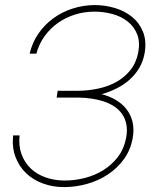

<svg xmlns="http://www.w3.org/2000/svg" viewBox="-20 -741 627 771"><path d="M296.9 -376.5Q335.4 -377 374.5 -385.3Q413.6 -393.6 446.5 -411.6Q479.5 -429.7 503.2 -459Q526.9 -488.3 535.2 -530.8Q543 -573.2 530.5 -604Q518.1 -634.8 492.2 -655Q466.3 -675.3 431.2 -684.8Q396 -694.3 359.4 -694.3Q318.8 -694.3 281.5 -682.6Q244.1 -670.9 213.1 -649.2Q182.1 -627.4 159.4 -596.2Q136.7 -564.9 126 -525.4H99.1Q109.4 -570.3 134.3 -606.2Q159.2 -642.1 194.1 -667.5Q229 -692.9 271.2 -706.5Q313.5 -720.2 358.9 -720.7Q401.9 -720.7 441.7 -708.7Q481.4 -696.8 510.7 -672.9Q540 -648.9 554.4 -612.8Q568.8 -576.7 561 -528.8Q555.2 -495.1 539.3 -468.3Q523.4 -441.4 500.2 -420.9Q477.1 -400.4 448.2 -386Q419.4 -371.6 388.2 -362.8Q420.4 -354.5 446 -339.1Q471.7 -323.7 488.5 -301.8Q505.4 -279.8 512.2 -251.5Q519 -223.1 513.2 -188.5Q504.9 -139.6 478 -102.5Q451.2 -65.4 413.1 -40.3Q375 -15.1 329.1 -2.4Q283.2 10.3 237.3 10.3Q190.9 10.3 151.6 -4.4Q112.3 -19 84.2 -46.1Q56.2 -73.2 42 -111.3Q27.8 -149.4 32.7 -197.3H58.6Q54.2 -155.3 66.4 -121.8Q78.6 -88.4 103 -64.9Q127.4 -41.5 161.9 -29.1Q196.3 -16.6 236.8 -16.1Q277.8 -15.6 318.8 -25.9Q359.9 -36.1 394.3 -57.4Q428.7 -78.6 453.4 -110.8Q478 -143.1 486.3 -186.5Q492.2 -217.3 487.5 -241.2Q482.9 -265.1 470.2 -283.2Q457.5 -301.3 438.5 -313.7Q419.4 -326.2 396.5 -333.7Q373.5 -341.3 347.9 -345Q322.3 -348.6 296.9 -349.1H207.5L211.4 -376.5Z"/></svg>

Font: Roboto Mono Thin
Style: Italic
Weight: 250
Designer: Google
Version: Version 2.000985; 2015; ttfautohint (v1.3)